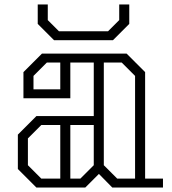

<svg xmlns="http://www.w3.org/2000/svg" viewBox="-20 -840 770 860"><path d="M710 -40V0H483L423 -61L362 0H143L60 -83V-237L143 -320H400V-560H295V-400H85V-517L168 -600H547L630 -517V-40ZM250 -560H190L130 -500V-440H250ZM505 -40H585V-500L525 -560H445V-100ZM165 -40H250V-280H165L105 -220V-100ZM400 -100V-280H295V-40H340ZM486 -660 559 -733V-820H514V-750L464 -700H244L194 -750V-820H149V-733L222 -660Z"/></svg>

Font: Kumar One Outline
Style: Regular
Weight: 400
Designer: Parimal Parmar
Foundry: Indian Type Foundry
Version: Version 1.000;PS 1.000;hotconv 1.0.88;makeotf.lib2.5.647800